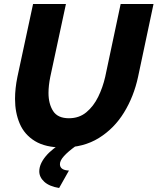

<svg xmlns="http://www.w3.org/2000/svg" viewBox="-20 -730 786 958"><path d="M293 6Q207 6 154.5 -26Q102 -58 78.5 -113Q55 -168 55 -236Q55 -289 67 -347L145 -710H309L231 -347Q222 -303 222 -266Q222 -212 245 -176Q268 -140 324 -140Q375 -140 411 -170Q447 -200 470 -247Q493 -294 505 -347L582 -710H746L669 -347Q648 -249 599 -169Q550 -89 473.5 -41.5Q397 6 293 6ZM176 125Q176 89 207.5 50.5Q239 12 299 -22H352L356 0Q320 26 299.5 48.5Q279 71 279 89Q279 119 324 121L275 208Q226 200 201 177Q176 154 176 125Z"/></svg>

Font: Raleway ExtraBold
Style: Italic
Weight: 800
Italic angle: -12°
Designer: Matt McInerney, Pablo Impallari, Rodrigo Fuenzalida
Foundry: Matt McInerney, Pablo Impallari, Rodrigo Fuenzalida
Version: Version 4.026